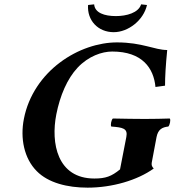

<svg xmlns="http://www.w3.org/2000/svg" viewBox="-20 -853 803 883"><path d="M518 -658C434 -658 337 -627 255 -565C175 -505 111 -415 90 -307C72 -217 91 -124 149 -66C202 -12 290 10 383 10C496 10 612 -24 687 -78C678 -87 676 -95 678 -106L700 -223C707 -258 726 -268 754 -271C761 -277 766 -302 761 -308C732 -307 684 -306 646 -306C609 -306 544 -307 499 -308C492 -302 487 -277 492 -271C544 -267 569 -263 561 -223L532 -74C493 -42 466 -32 414 -32C243 -32 213 -195 239 -327C256 -413 289 -491 337 -542C387 -595 449 -616 496 -616C635 -616 687 -539 695 -453L739 -459C739 -501 742 -551 749 -623C691 -623 635 -658 518 -658ZM656 -830 629 -833C617 -794 562 -779 513 -779C460 -779 416 -794 413 -833L385 -830C380 -760 430 -705 503 -705C569 -705 640 -759 656 -830Z"/></svg>

Font: Libertinus Serif
Style: Bold Italic
Weight: 700
Italic angle: -12°
Designer: Philipp H. Poll, Khaled Hosny
Foundry: Caleb Maclennan
Version: Version 7.050;RELEASE